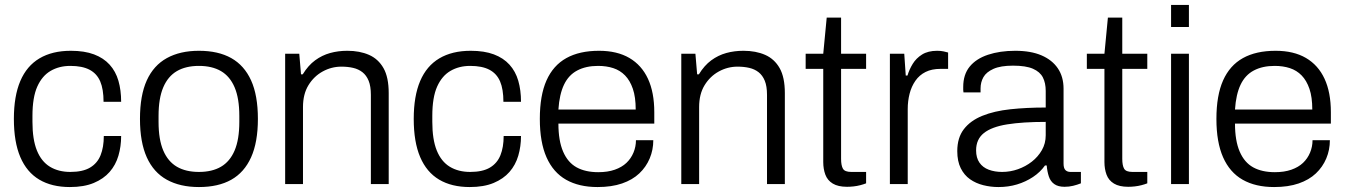

<svg xmlns="http://www.w3.org/2000/svg" viewBox="-20 -743 5431 775"><path d="M262 12Q189 12 138.5 -18Q88 -48 62 -109Q36 -170 36 -263Q36 -355 62 -416Q88 -477 139.5 -507.5Q191 -538 266 -538Q321 -538 359.5 -523.5Q398 -509 422.5 -482Q447 -455 458 -417Q469 -379 469 -332H398Q398 -383 384.5 -414.5Q371 -446 341.5 -461.5Q312 -477 264 -477Q219 -477 184.5 -457Q150 -437 130.5 -393.5Q111 -350 111 -275V-251Q111 -180 129 -135.5Q147 -91 181.5 -70Q216 -49 264 -49Q314 -49 343.5 -66.5Q373 -84 386 -116.5Q399 -149 399 -194H469Q469 -152 458 -114.5Q447 -77 422.5 -49Q398 -21 358.5 -4.5Q319 12 262 12Z M783 12Q707 12 653.5 -17.5Q600 -47 572.5 -108Q545 -169 545 -263Q545 -358 572.5 -418.5Q600 -479 653.5 -508.5Q707 -538 783 -538Q861 -538 913.5 -508.5Q966 -479 993.5 -418.5Q1021 -358 1021 -263Q1021 -169 993.5 -108Q966 -47 913.5 -17.5Q861 12 783 12ZM783 -49Q836 -49 872 -70Q908 -91 927 -135.5Q946 -180 946 -251V-275Q946 -346 927 -390.5Q908 -435 872 -456Q836 -477 783 -477Q730 -477 694 -456Q658 -435 639 -390.5Q620 -346 620 -275V-251Q620 -180 639 -135.5Q658 -91 694 -70Q730 -49 783 -49Z M1131 0V-526H1188L1195 -443H1202Q1224 -479 1252 -499.5Q1280 -520 1312.5 -529Q1345 -538 1382 -538Q1432 -538 1469.5 -521.5Q1507 -505 1528 -468Q1549 -431 1549 -367V0H1477V-360Q1477 -395 1468 -417Q1459 -439 1443 -451.5Q1427 -464 1405.5 -469Q1384 -474 1358 -474Q1318 -474 1282.5 -454.5Q1247 -435 1225 -399Q1203 -363 1203 -311V0Z M1876 12Q1803 12 1752.5 -18Q1702 -48 1676 -109Q1650 -170 1650 -263Q1650 -355 1676 -416Q1702 -477 1753.5 -507.5Q1805 -538 1880 -538Q1935 -538 1973.5 -523.5Q2012 -509 2036.5 -482Q2061 -455 2072 -417Q2083 -379 2083 -332H2012Q2012 -383 1998.5 -414.5Q1985 -446 1955.5 -461.5Q1926 -477 1878 -477Q1833 -477 1798.5 -457Q1764 -437 1744.5 -393.5Q1725 -350 1725 -275V-251Q1725 -180 1743 -135.5Q1761 -91 1795.5 -70Q1830 -49 1878 -49Q1928 -49 1957.5 -66.5Q1987 -84 2000 -116.5Q2013 -149 2013 -194H2083Q2083 -152 2072 -114.5Q2061 -77 2036.5 -49Q2012 -21 1972.5 -4.5Q1933 12 1876 12Z M2392 12Q2317 12 2265 -17.5Q2213 -47 2186 -108Q2159 -169 2159 -263Q2159 -358 2186 -418.5Q2213 -479 2266 -508.5Q2319 -538 2398 -538Q2471 -538 2520.5 -509Q2570 -480 2595.5 -425Q2621 -370 2621 -290V-244H2234Q2234 -175 2253 -131Q2272 -87 2307.5 -67.5Q2343 -48 2395 -48Q2433 -48 2461.5 -58Q2490 -68 2508.5 -85.5Q2527 -103 2537 -127Q2547 -151 2547 -177H2617Q2617 -138 2602.5 -103.5Q2588 -69 2560.5 -43Q2533 -17 2491 -2.5Q2449 12 2392 12ZM2234 -301H2546Q2546 -351 2534.5 -384.5Q2523 -418 2503 -438.5Q2483 -459 2455.5 -468Q2428 -477 2394 -477Q2345 -477 2310 -458.5Q2275 -440 2256.5 -401Q2238 -362 2234 -301Z M2730 0V-526H2787L2794 -443H2801Q2823 -479 2851 -499.5Q2879 -520 2911.5 -529Q2944 -538 2981 -538Q3031 -538 3068.5 -521.5Q3106 -505 3127 -468Q3148 -431 3148 -367V0H3076V-360Q3076 -395 3067 -417Q3058 -439 3042 -451.5Q3026 -464 3004.5 -469Q2983 -474 2957 -474Q2917 -474 2881.5 -454.5Q2846 -435 2824 -399Q2802 -363 2802 -311V0Z M3399 11Q3363 11 3341.5 -2Q3320 -15 3311.5 -38Q3303 -61 3303 -89V-465H3232V-526H3303L3317 -672H3375V-526H3476V-465H3375V-102Q3375 -75 3382.5 -62Q3390 -49 3416 -49H3476V-3Q3466 1 3452.5 4.5Q3439 8 3425 9.5Q3411 11 3399 11Z M3572 0V-526H3630L3636 -438H3643Q3650 -462 3664 -485Q3678 -508 3702 -523Q3726 -538 3763 -538Q3777 -538 3789 -535.5Q3801 -533 3807 -531V-465H3776Q3741 -465 3716 -452.5Q3691 -440 3675 -417Q3659 -394 3651.5 -364.5Q3644 -335 3644 -303V0Z M4010 12Q3979 12 3949 4.5Q3919 -3 3895.5 -19.5Q3872 -36 3858 -64Q3844 -92 3844 -133Q3844 -187 3870.5 -221.5Q3897 -256 3945 -275.5Q3993 -295 4058.5 -302Q4124 -309 4201 -309V-376Q4201 -408 4189.5 -430.5Q4178 -453 4149.5 -465.5Q4121 -478 4069 -478Q4019 -478 3990 -465Q3961 -452 3949.5 -431.5Q3938 -411 3938 -386V-370H3869Q3868 -375 3868 -380Q3868 -385 3868 -392Q3868 -442 3894 -474Q3920 -506 3968 -522Q4016 -538 4078 -538Q4141 -538 4184 -519.5Q4227 -501 4250 -467Q4273 -433 4273 -385V-83Q4273 -64 4280.5 -56.5Q4288 -49 4301 -49H4343V-3Q4328 3 4311.5 7Q4295 11 4277 11Q4251 11 4235.5 0Q4220 -11 4213.5 -31Q4207 -51 4205 -75H4198Q4179 -48 4149.5 -28.5Q4120 -9 4085 1.5Q4050 12 4010 12ZM4025 -49Q4058 -49 4089 -60Q4120 -71 4145 -90.5Q4170 -110 4185.5 -137Q4201 -164 4201 -197V-251Q4108 -251 4045.5 -241Q3983 -231 3951.5 -206Q3920 -181 3920 -136Q3920 -106 3933.5 -86.5Q3947 -67 3971 -58Q3995 -49 4025 -49Z M4534 11Q4498 11 4476.5 -2Q4455 -15 4446.5 -38Q4438 -61 4438 -89V-465H4367V-526H4438L4452 -672H4510V-526H4611V-465H4510V-102Q4510 -75 4517.5 -62Q4525 -49 4551 -49H4611V-3Q4601 1 4587.5 4.5Q4574 8 4560 9.5Q4546 11 4534 11Z M4707 -634V-723H4779V-634ZM4707 0V-526H4779V0Z M5123 12Q5048 12 4996 -17.5Q4944 -47 4917 -108Q4890 -169 4890 -263Q4890 -358 4917 -418.5Q4944 -479 4997 -508.5Q5050 -538 5129 -538Q5202 -538 5251.5 -509Q5301 -480 5326.5 -425Q5352 -370 5352 -290V-244H4965Q4965 -175 4984 -131Q5003 -87 5038.5 -67.5Q5074 -48 5126 -48Q5164 -48 5192.5 -58Q5221 -68 5239.5 -85.5Q5258 -103 5268 -127Q5278 -151 5278 -177H5348Q5348 -138 5333.5 -103.5Q5319 -69 5291.5 -43Q5264 -17 5222 -2.5Q5180 12 5123 12ZM4965 -301H5277Q5277 -351 5265.5 -384.5Q5254 -418 5234 -438.5Q5214 -459 5186.5 -468Q5159 -477 5125 -477Q5076 -477 5041 -458.5Q5006 -440 4987.5 -401Q4969 -362 4965 -301Z"/></svg>

Font: Archivo SemiBold Light
Style: Regular
Weight: 300
Version: Version 2.001